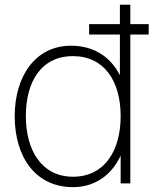

<svg xmlns="http://www.w3.org/2000/svg" viewBox="-20 -770 644 806"><path d="M604.2 -668.8H527.1V-750H483.3V-668.8H354.2V-625H483.3V-454.2C444.8 -530.2 375 -578.1 278.1 -578.1C127.1 -578.1 41.7 -447.9 41.7 -282.3C41.7 -113.5 127.1 15.6 286.5 15.6C380.2 15.6 449 -36.5 486.5 -116.7V0H527.1V-625H604.2ZM286.5 -28.1C156.2 -28.1 88.5 -137.5 88.5 -282.3C88.5 -426 152.1 -534.4 286.5 -534.4C417.7 -534.4 486.5 -429.2 486.5 -282.3C486.5 -137.5 418.8 -28.1 286.5 -28.1Z"/></svg>

Font: Manrope3 Thin
Style: Regular
Weight: 100
Width: 4
Designer: Mikhail Sharanda
Foundry: Mikhail Sharanda
Version: Version 3.000;PS 003.000;hotconv 1.0.88;makeotf.lib2.5.64775